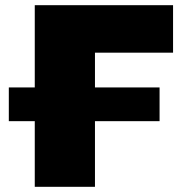

<svg xmlns="http://www.w3.org/2000/svg" viewBox="-20 -720 706 740"><path d="M346 -517V-383H595V-253H346V0H114V-253H14V-383H114V-700H647V-517Z"/></svg>

Font: Montserrat Alternates Black
Style: Regular
Weight: 900
Designer: Julieta Ulanovsky
Foundry: Julieta Ulanovsky
Version: Version 7.200